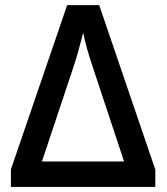

<svg xmlns="http://www.w3.org/2000/svg" viewBox="-20 -735 655 755"><path d="M22.9 0V-68.8L244.1 -714.8H370.1L590.8 -67.9V0ZM307.1 -606Q284.7 -517.6 270 -475.1L145 -100.1H467.8L344.2 -473.1Q331.1 -511.7 321.8 -545.4Q310.5 -586.9 307.1 -606Z"/></svg>

Font: Open Sans
Style: SemiBold
Weight: 600
Foundry: Ascender Corporation
Version: Version 1.10